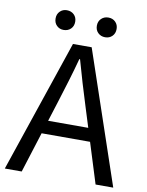

<svg xmlns="http://www.w3.org/2000/svg" viewBox="-97 -978 803 1047"><g transform="rotate(10 304.0 -454.5)"><path d="M3.6 0 251.7 -733.4H355.3L604 0H506.2L377.9 -410.4Q358 -472.5 340.1 -533.4Q322.3 -594.3 304.2 -658H300.2Q282.9 -593.9 264.6 -533.2Q246.2 -472.5 226.7 -410.4L97.1 0ZM133.1 -224.1V-297.4H471.2V-224.1ZM187.4 -799.8Q164.8 -799.8 149.5 -815Q134.1 -830.1 134.1 -854.6Q134.1 -878.6 149.5 -893.7Q164.8 -908.9 187.4 -908.9Q211.6 -908.9 227.2 -893.7Q242.7 -878.6 242.7 -854.6Q242.7 -830.1 227.2 -815Q211.6 -799.8 187.4 -799.8ZM417.6 -799.8Q394 -799.8 378.3 -815Q362.6 -830.1 362.6 -854.6Q362.6 -878.6 378.3 -893.7Q394 -908.9 417.6 -908.9Q441.2 -908.9 456.5 -893.7Q471.9 -878.6 471.9 -854.6Q471.9 -830.1 456.5 -815Q441.2 -799.8 417.6 -799.8Z"/></g></svg>

Font: Noto Sans HK Thin
Style: Regular
Weight: 100
Designer: Ryoko NISHIZUKA 西塚涼子 (kana, bopomofo & ideographs); Paul D. Hunt (Latin, Greek & Cyrillic); Sandoll Communications 산돌커뮤니
Foundry: Adobe
Version: Version 2.004-H2;hotconv 1.0.118;makeotfexe 2.5.65603